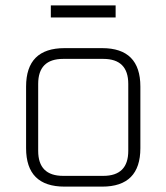

<svg xmlns="http://www.w3.org/2000/svg" viewBox="-20 -694 619 714"><path d="M77 -143V-372Q77 -515 220 -515H360Q502 -515 502 -372V-143Q502 0 360 0H220Q77 0 77 -143ZM122 -133Q122 -40 215 -40H364Q457 -40 457 -133V-382Q457 -475 364 -475H215Q122 -475 122 -382ZM169 -629V-674H410V-629Z"/></svg>

Font: Oxanium ExtraLight ExtraLight
Style: Regular
Weight: 250
Version: Version 2.000